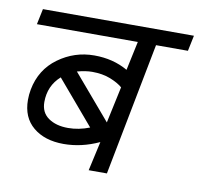

<svg xmlns="http://www.w3.org/2000/svg" viewBox="-59 -518 610 581"><g transform="rotate(10 246.0 -228.0)"><path d="M305 0H249L269 -90Q215 -65 160 -65Q102 -65 66.5 -94.5Q31 -124 31 -178Q31 -194 34 -210Q46 -273 95.5 -309Q145 -345 206 -345Q264 -345 309 -319L328 -408H18L28 -456H492L482 -408H384ZM162 -288 278 -152 302 -264Q288 -276 264 -285.5Q240 -295 208 -295Q188 -295 162 -288ZM165 -115Q198 -115 231 -128L117 -262Q81 -230 81 -180Q81 -148 104.5 -131.5Q128 -115 165 -115Z"/></g></svg>

Font: Cambay Devanagari
Style: Italic
Weight: 400
Italic angle: -11°
Designer: Pooja Saxena
Foundry: Pooja Saxena
Version: Version 1.018;PS 001.018;hotconv 1.0.70;makeotf.lib2.5.58329